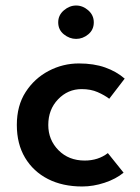

<svg xmlns="http://www.w3.org/2000/svg" viewBox="-20 -665 506 696"><path d="M428 -39Q400 -16 359 -2.5Q318 11 278 11Q207 11 154 -16Q101 -43 71 -93Q41 -143 41 -212Q41 -282 73 -331.5Q105 -381 156.5 -408Q208 -435 266 -435Q320 -435 361 -420.5Q402 -406 432 -380L376 -307Q359 -320 334 -331Q309 -342 276 -342Q226 -342 190.5 -305Q155 -268 155 -212Q155 -158 192 -120.5Q229 -83 287 -83Q336 -83 371 -110ZM191 -584Q191 -610 211.5 -627.5Q232 -645 256 -645Q280 -645 300 -627.5Q320 -610 320 -584Q320 -557 300 -540.5Q280 -524 256 -524Q232 -524 211.5 -540.5Q191 -557 191 -584Z"/></svg>

Font: Reem Kufi Medium
Style: Regular
Weight: 500
Designer: Khaled Hosny
Version: Version 1.001